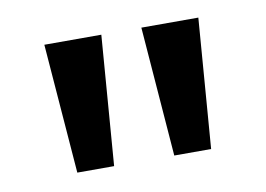

<svg xmlns="http://www.w3.org/2000/svg" viewBox="-42 -773 521 376"><g transform="rotate(-10 218.0 -585.0)"><path d="M178.2 -713.9 158.2 -456.1H85L64.9 -713.9ZM371.1 -713.9 351.1 -456.1H277.8L257.8 -713.9Z"/></g></svg>

Font: f0_51262          
Style: Regular
Weight: 600
Foundry: Ascender Corporation
Version: Version 1.10